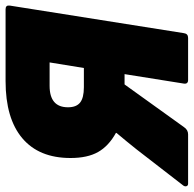

<svg xmlns="http://www.w3.org/2000/svg" viewBox="-47 -672 695 689"><g transform="rotate(-90 300.5 -327.5)"><path d="M-14 0Q-21 0 -23 -5.5Q-25 -11 -21 -17L109 -185Q136 -219 168 -257V-259Q121 -285 99.5 -323Q78 -361 78 -422Q78 -535 149 -595Q220 -655 354 -655H612Q627 -655 625 -640L526 -15Q524 0 509 0H358Q343 0 345 -15L379 -228H342L189 -15Q179 0 163 0ZM332 -374H401L421 -497H337Q260 -497 260 -431Q260 -401 277 -387.5Q294 -374 332 -374Z"/></g></svg>

Font: Sofia Sans ExtraBlack
Style: Italic
Weight: 1000
Italic angle: -9°
Designer: Botio Nikoltchev, Ani Petrova
Foundry: lettersoup
Version: Version 4.100; ttfautohint (v1.8.4.7-5d5b)